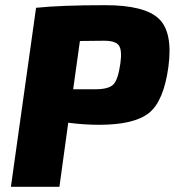

<svg xmlns="http://www.w3.org/2000/svg" viewBox="-20 -720 673 740"><path d="M22 0 119 -690Q215 -700 386 -700Q537 -700 592 -648Q647 -596 629 -462Q611 -330 554 -284.5Q497 -239 362 -239Q304 -239 243 -247L209 0ZM262 -376H348Q398 -376 416.5 -394Q435 -412 444 -476Q451 -527 438 -545Q425 -563 381 -563L288 -562Z"/></svg>

Font: Ezarion Extra Bold
Style: Italic
Weight: 800
Italic angle: -8°
Designer: Natanael Gama
Version: Version 1.001;PS 001.001;hotconv 1.0.70;makeotf.lib2.5.58329